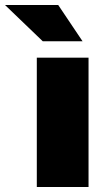

<svg xmlns="http://www.w3.org/2000/svg" viewBox="-109 -752 415 772"><path d="M39 -520H247V0H39ZM63 -586 -89 -732H125L223 -586Z"/></svg>

Font: Aspekta 1000
Style: Regular
Weight: 1000
Designer: Ivo Dolenc
Version: Version 2.000